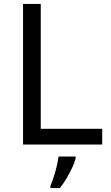

<svg xmlns="http://www.w3.org/2000/svg" viewBox="-20 -734 564 975"><path d="M97 0V-714H187V-80H499V0ZM364 70Q360 88 347.5 115.5Q335 143 318.5 171Q302 199 284 221H236V209Q244 192 252.5 165.5Q261 139 268 110.5Q275 82 277 61H364Z"/></svg>

Font: Noto Sans Anatolian Hieroglyphs
Style: Regular
Weight: 400
Designer: Monotype Design Team
Foundry: Monotype Imaging Inc.
Version: Version 2.001; ttfautohint (v1.8.4.7-5d5b)